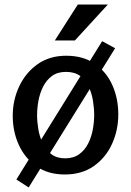

<svg xmlns="http://www.w3.org/2000/svg" viewBox="-20 -754 577 844"><path d="M265 13Q191 13 140 -23Q89 -59 62.5 -117.5Q36 -176 36 -245Q36 -314 64.5 -374.5Q93 -435 145.5 -472Q198 -509 271 -509Q346 -509 397 -473.5Q448 -438 474 -379.5Q500 -321 500 -251Q500 -182 472.5 -121.5Q445 -61 392.5 -24Q340 13 265 13ZM266 -58Q303 -58 328 -76Q353 -94 367.5 -123Q382 -152 388 -185Q394 -218 394 -248Q394 -279 388.5 -312Q383 -345 369.5 -374Q356 -403 332 -420.5Q308 -438 270 -438Q233 -438 208.5 -420Q184 -402 169.5 -373Q155 -344 149 -311Q143 -278 143 -248Q143 -219 148.5 -186Q154 -153 168 -123.5Q182 -94 206 -76Q230 -58 266 -58ZM106 70 52 35 429 -573 486 -542ZM322 -734H454L309 -576H221Z"/></svg>

Font: Rosario SemiBold
Style: Regular
Weight: 600
Designer: Hector Gatti
Foundry: Omnibus Type
Version: Version 1.101; ttfautohint (v1.8.1.43-b0c9)